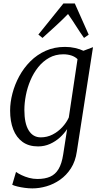

<svg xmlns="http://www.w3.org/2000/svg" viewBox="-20 -822 574 1091"><path d="M416.5 39.5Q408.5 95 383 134.5Q357.5 174 321.5 199.2Q285.5 224.5 244.5 236.5Q203.5 248.5 164 248.5Q143.5 248.5 121.2 245.5Q99 242.5 80 238Q61 233.5 49.5 228L71 155Q83.5 164 102.8 173.2Q122 182.5 145.2 188.8Q168.5 195 192.5 195Q235.5 195 265 182Q294.5 169 312.8 138.5Q331 108 339 56L361.5 -88.5Q345.5 -64 320.8 -41.2Q296 -18.5 264.2 -4.2Q232.5 10 196.5 10Q143.5 10 108.2 -15.5Q73 -41 55.2 -86.8Q37.5 -132.5 37.5 -193.5Q37.5 -241 50.8 -291.5Q64 -342 89.5 -389Q115 -436 152.8 -473.8Q190.5 -511.5 239.8 -533.5Q289 -555.5 349.5 -555.5Q380 -555.5 407 -549.2Q434 -543 454 -533.5L508.5 -554ZM420.5 -486Q406 -500 385 -506.8Q364 -513.5 340 -513.5Q295 -513.5 259.2 -493.5Q223.5 -473.5 197 -440.2Q170.5 -407 153 -365.8Q135.5 -324.5 127 -280.8Q118.5 -237 118.5 -197Q118.5 -159.5 124.5 -130.5Q130.5 -101.5 142.8 -81.5Q155 -61.5 172.2 -51.5Q189.5 -41.5 211.5 -41.5Q247.5 -41.5 278.8 -57.5Q310 -73.5 334 -99.5Q358 -125.5 371 -154.5ZM221.5 -606.5 198 -625.5 340.5 -802.5H405L484 -625L457.5 -606.5Q434 -639.5 413 -672.8Q392 -706 366.5 -742.5Q333.5 -708.5 297.5 -675.5Q261.5 -642.5 221.5 -606.5Z"/></svg>

Font: Merriweather 48pt Light
Style: Italic
Weight: 300
Italic angle: -7.8°
Version: Version 2.101